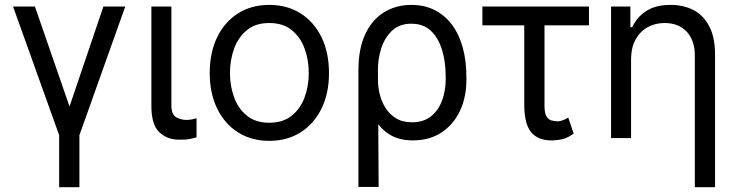

<svg xmlns="http://www.w3.org/2000/svg" viewBox="-20 -573 3065 797"><path d="M34.2 -545.9H125L268.6 -130.9L409.2 -545.9H500L309.6 -11.7V204.1H225.6V-11.7Z M608.4 -545.9H691.4V-134.8Q691.9 -96.7 711.9 -85.9Q731.9 -75.2 753.9 -75.2Q765.1 -75.2 777.8 -77.6Q790.5 -80.1 795.9 -82V-2.9Q785.2 0.5 767.8 3.9Q750.5 7.3 724.6 6.8Q674.3 7.3 641.1 -24.4Q607.9 -56.2 608.4 -134.8Z M1097.7 11.7Q1023.9 11.7 968.3 -23.4Q912.6 -58.6 881.6 -122.1Q850.6 -185.5 850.6 -269.5Q850.6 -355 881.6 -418.7Q912.6 -482.4 968.3 -517.6Q1023.9 -552.7 1097.7 -552.7Q1171.9 -552.7 1227.5 -517.6Q1283.2 -482.4 1314.5 -418.7Q1345.7 -355 1345.7 -269.5Q1345.7 -185.5 1314.5 -122.1Q1283.2 -58.6 1227.5 -23.4Q1171.9 11.7 1097.7 11.7ZM1097.7 -63.5Q1154.3 -63.5 1190.4 -92.3Q1226.6 -121.1 1244.1 -168.2Q1261.7 -215.3 1261.7 -269.5Q1261.7 -324.7 1244.1 -372.1Q1226.6 -419.4 1190.4 -448.5Q1154.3 -477.5 1097.7 -477.5Q1041.5 -477.5 1005.6 -448.5Q969.7 -419.4 952.1 -372.1Q934.6 -324.7 934.6 -269.5Q934.6 -215.3 952.1 -168.2Q969.7 -121.1 1005.6 -92.3Q1041.5 -63.5 1097.7 -63.5Z M1467.8 203.1V-280.3Q1467.8 -371.6 1496.6 -432.1Q1525.4 -492.7 1575.2 -522.7Q1625 -552.7 1687.5 -552.7Q1741.2 -552.7 1783.7 -531.5Q1826.2 -510.3 1855.7 -470.9Q1885.3 -431.6 1900.6 -376.7Q1916 -321.8 1916 -253.9V-244.1Q1916.5 -170.4 1889.4 -113Q1862.3 -55.7 1812.5 -22.9Q1762.7 9.8 1694.3 9.8Q1639.2 9.8 1601.3 -12.2Q1563.5 -34.2 1537.8 -74.7Q1512.2 -115.2 1493.2 -170.9L1548.8 -240.2Q1548.8 -214.8 1555.7 -184.6Q1562.5 -154.3 1578.9 -127.2Q1595.2 -100.1 1622.6 -82.8Q1649.9 -65.4 1690.4 -65.4Q1738.3 -65.4 1769 -90.1Q1799.8 -114.7 1814.9 -155.5Q1830.1 -196.3 1830.1 -244.1V-253.9Q1830.1 -316.9 1814.7 -366.7Q1799.3 -416.5 1768.1 -445.6Q1736.8 -474.6 1687.5 -474.6Q1638.2 -474.6 1607.4 -445.6Q1576.7 -416.5 1562.5 -372.1Q1548.3 -327.6 1548.8 -281.2L1551.8 203.1Z M2424.8 -545.9V-467.8H1982.4V-545.9ZM2156.2 -545.9H2240.2V-131.8Q2240.7 -101.1 2249.5 -88.1Q2258.3 -75.2 2271 -72.5Q2283.7 -69.8 2294.9 -69.3Q2307.6 -69.8 2319.3 -75Q2331.1 -80.1 2338.9 -85L2361.3 -18.6Q2336.9 -0.5 2314.7 4.6Q2292.5 9.8 2268.6 9.8Q2213.4 9.8 2185.1 -23.9Q2156.7 -57.6 2156.2 -136.7Z M2599.6 -328.1V0H2516.6V-545.9H2596.7V-460H2604.5Q2623.5 -502 2662.6 -527.3Q2701.7 -552.7 2763.7 -552.7Q2818.8 -552.7 2860.4 -530.3Q2901.9 -507.8 2925 -462.2Q2948.2 -416.5 2948.2 -346.7V204.1H2864.3V-340.8Q2864.3 -404.8 2831.1 -440.9Q2797.9 -477.1 2739.3 -477.5Q2699.7 -477.5 2668.2 -460Q2636.7 -442.4 2618.4 -409.2Q2600.1 -376 2599.6 -328.1Z"/></svg>

Font: Inter
Style: Regular
Weight: 400
Designer: Rasmus Andersson
Foundry: rsms
Version: Version 4.000;git-8c9346024